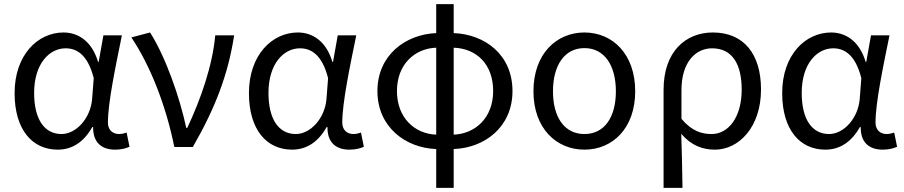

<svg xmlns="http://www.w3.org/2000/svg" viewBox="-20 -715 4399 934"><path d="M261 13C331 13 388 -24 429 -97H433C432 -21 475 13 540 13C572 13 594 6 610 -1L596 -70C585 -66 571 -63 559 -63C529 -63 505 -82 505 -119C505 -218 544 -400 573 -543H483L460 -414H457C426 -518 357 -557 289 -557C164 -557 51 -448 51 -262C51 -84 137 13 261 13ZM279 -63C195 -63 146 -136 146 -263C146 -406 221 -480 299 -480C350 -480 406 -453 436 -335L428 -232C420 -140 351 -63 279 -63Z M828 0H918C1028 -191 1090 -354 1119 -543H1027C1014 -397 957 -233 891 -93H886C855 -240 785 -440 710 -557L619 -533C712 -395 788 -199 828 0Z M1401 13C1471 13 1528 -24 1569 -97H1573C1572 -21 1615 13 1680 13C1712 13 1734 6 1750 -1L1736 -70C1725 -66 1711 -63 1699 -63C1669 -63 1645 -82 1645 -119C1645 -218 1684 -400 1713 -543H1623L1600 -414H1597C1566 -518 1497 -557 1429 -557C1304 -557 1191 -448 1191 -262C1191 -84 1277 13 1401 13ZM1419 -63C1335 -63 1286 -136 1286 -263C1286 -406 1361 -480 1439 -480C1490 -480 1546 -453 1576 -335L1568 -232C1560 -140 1491 -63 1419 -63Z M2187 -483C2299 -479 2379 -402 2379 -272C2379 -142 2292 -64 2187 -60ZM2102 -60C1996 -64 1911 -143 1911 -272C1911 -401 1996 -479 2102 -483ZM2187 -695H2102V-554C1954 -548 1816 -448 1816 -272C1816 -96 1954 5 2102 10V199H2187V10C2335 5 2473 -95 2473 -272C2473 -449 2339 -548 2187 -554Z M2823 13C2959 13 3070 -90 3070 -271C3070 -453 2959 -557 2823 -557C2687 -557 2575 -453 2575 -271C2575 -90 2687 13 2823 13ZM2823 -63C2726 -63 2670 -144 2670 -271C2670 -397 2726 -481 2823 -481C2920 -481 2976 -397 2976 -271C2976 -144 2920 -63 2823 -63Z M3208 199H3300C3299 103 3297 34 3294 -64C3344 -6 3399 13 3458 13C3572 13 3682 -94 3682 -280C3682 -451 3599 -557 3448 -557C3316 -557 3208 -465 3208 -278ZM3442 -63C3395 -63 3346 -76 3295 -137V-276C3295 -413 3364 -480 3444 -480C3545 -480 3588 -399 3588 -279C3588 -144 3523 -63 3442 -63Z M3995 13C4065 13 4122 -24 4163 -97H4167C4166 -21 4209 13 4274 13C4306 13 4328 6 4344 -1L4330 -70C4319 -66 4305 -63 4293 -63C4263 -63 4239 -82 4239 -119C4239 -218 4278 -400 4307 -543H4217L4194 -414H4191C4160 -518 4091 -557 4023 -557C3898 -557 3785 -448 3785 -262C3785 -84 3871 13 3995 13ZM4013 -63C3929 -63 3880 -136 3880 -263C3880 -406 3955 -480 4033 -480C4084 -480 4140 -453 4170 -335L4162 -232C4154 -140 4085 -63 4013 -63Z"/></svg>

Font: Noto Sans JP Regular
Style: Regular
Weight: 400
Designer: Ryoko NISHIZUKA (kana & ideographs); Paul D. Hunt (Latin, Greek & Cyrillic); Wenlong ZHANG (bopomofo); Sandoll Communica
Foundry: Adobe Systems Incorporated
Version: Version 1.004;PS 1.004;hotconv 1.0.82;makeotf.lib2.5.63406